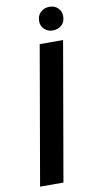

<svg xmlns="http://www.w3.org/2000/svg" viewBox="-98 -931 487 972"><g transform="rotate(-10 145.5 -444.5)"><path d="M146 0H25.9L149.4 -710.9H269.5ZM166.5 -825.7Q166.5 -853 183.8 -870.4Q201.2 -887.7 228 -888.7Q254.9 -889.6 272.9 -872.8Q291 -856 291 -829.6Q291 -801.8 273.7 -785.2Q256.3 -768.6 229.5 -767.6Q203.1 -766.6 184.8 -783.4Q166.5 -800.3 166.5 -825.7Z"/></g></svg>

Font: Roboto Medium
Style: Italic
Weight: 500
Italic angle: -12°
Designer: Google
Version: Version 2.134; 2016